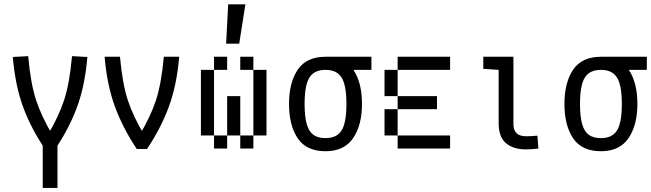

<svg xmlns="http://www.w3.org/2000/svg" viewBox="-20 -708 3102 915"><path d="M323.2 -440.4 396.5 -436.5Q384.8 -299.8 347.2 -197.8Q309.6 -95.7 243.2 2H194.3Q127.9 -95.7 90.3 -197.8Q52.7 -299.8 41 -436.5L114.3 -440.4Q126 -309.6 152.3 -230Q178.7 -150.4 231.4 -62.5H206.1Q258.8 -150.4 285.2 -230Q311.5 -309.6 323.2 -440.4ZM253.9 -29.3V187.5H183.6V-29.3Z M760.7 -437.5H834Q822.3 -300.8 784.2 -198.2Q746.1 -95.7 680.7 2H631.8Q566.4 -95.7 528.3 -198.2Q490.2 -300.8 478.5 -437.5H551.8Q563.5 -307.6 589.8 -228.5Q616.2 -149.4 668.9 -62.5H643.6Q696.3 -149.4 722.7 -228.5Q749 -307.6 760.7 -437.5Z M1000 -125V-62.5H937.5V-125ZM1000 -187.5V-125H937.5V-187.5ZM1000 -250V-187.5H937.5V-250ZM1000 -312.5V-250H937.5V-312.5ZM1062.5 -62.5V0H1000V-62.5ZM1125 -125V-62.5H1062.5V-125ZM1125 -187.5V-125H1062.5V-187.5ZM1125 -250V-187.5H1062.5V-250ZM1250 -312.5V-250H1187.5V-312.5ZM1250 -250V-187.5H1187.5V-250ZM1250 -187.5V-125H1187.5V-187.5ZM1187.5 -62.5V0H1125V-62.5ZM1250 -125V-62.5H1187.5V-125ZM1187.5 -437.5V-375H1125V-437.5ZM1062.5 -437.5V-375H1000V-437.5ZM1250 -375V-312.5H1187.5V-375ZM1000 -375V-312.5H937.5V-375ZM1149.4 -687.5 1120.1 -500H1057.6L1067.4 -687.5Z M1750 -437.5V-375H1611.3L1531.2 -437.5ZM1357.4 -212.9Q1357.4 -314.5 1398.9 -376Q1440.4 -437.5 1531.2 -437.5Q1622.1 -437.5 1663.6 -376Q1705.1 -314.5 1705.1 -212.9Q1705.1 -111.3 1662.6 -49.3Q1620.1 12.7 1531.2 12.7Q1440.4 12.7 1398.9 -48.8Q1357.4 -110.4 1357.4 -212.9ZM1630.9 -212.9Q1630.9 -301.8 1607.9 -338.4Q1585 -375 1531.2 -375Q1477.5 -375 1454.6 -338.4Q1431.6 -301.8 1431.6 -212.9Q1431.6 -151.4 1441.9 -116.2Q1452.1 -81.1 1473.6 -65.4Q1495.1 -49.8 1531.2 -49.8Q1585 -49.8 1607.9 -86.4Q1630.9 -123 1630.9 -212.9Z M2062.5 -62.5V0H2000V-62.5ZM2000 -62.5V0H1937.5V-62.5ZM1937.5 -62.5V0H1875V-62.5ZM1875 -125V-62.5H1812.5V-125ZM1875 -187.5V-125H1812.5V-187.5ZM1875 -312.5V-250H1812.5V-312.5ZM1875 -375V-312.5H1812.5V-375ZM1937.5 -437.5V-375H1875V-437.5ZM2000 -437.5V-375H1937.5V-437.5ZM2062.5 -437.5V-375H2000V-437.5ZM1937.5 -250V-187.5H1875V-250ZM2000 -250V-187.5H1937.5V-250ZM2062.5 -250V-187.5H2000V-250ZM2125 -437.5V-375H2062.5V-437.5ZM2125 -62.5V0H2062.5V-62.5Z M2426.8 -437.5V-116.2Q2426.8 -88.9 2441.4 -73.7Q2456.1 -58.6 2488.3 -58.6Q2511.7 -58.6 2541 -61.5L2545.9 0Q2515.6 3.9 2485.4 3.9Q2426.8 3.9 2391.6 -25.4Q2356.4 -54.7 2356.4 -121.1V-375L2283.2 -379.9V-437.5Z M3062.5 -437.5V-375H2923.8L2843.8 -437.5ZM2669.9 -212.9Q2669.9 -314.5 2711.4 -376Q2752.9 -437.5 2843.8 -437.5Q2934.6 -437.5 2976.1 -376Q3017.6 -314.5 3017.6 -212.9Q3017.6 -111.3 2975.1 -49.3Q2932.6 12.7 2843.8 12.7Q2752.9 12.7 2711.4 -48.8Q2669.9 -110.4 2669.9 -212.9ZM2943.4 -212.9Q2943.4 -301.8 2920.4 -338.4Q2897.5 -375 2843.8 -375Q2790 -375 2767.1 -338.4Q2744.1 -301.8 2744.1 -212.9Q2744.1 -151.4 2754.4 -116.2Q2764.6 -81.1 2786.1 -65.4Q2807.6 -49.8 2843.8 -49.8Q2897.5 -49.8 2920.4 -86.4Q2943.4 -123 2943.4 -212.9Z"/></svg>

Font: Sudo Var
Style: Regular
Weight: 400
Monospace: yes
Designer: Jens Kutilek
Foundry: Jens Kutilek
Version: Version 0.065;FEAKit 1.0